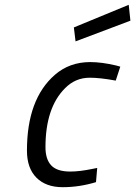

<svg xmlns="http://www.w3.org/2000/svg" viewBox="-20 -768 562 798"><path d="M355 -510Q402 -510 462 -496L480 -491L461 -433Q396 -445 353 -445Q293 -445 250 -401Q169 -320 169 -156Q169 -106 193 -80.5Q217 -55 272 -55Q311 -55 364 -66L384 -70L379 -11Q310 10 240.5 10Q171 10 131.5 -29.5Q92 -69 92 -142Q92 -356 208 -457Q269 -510 355 -510ZM294 -596 287 -654 515 -748 522 -682Z"/></svg>

Font: TitilliumWebItalic
Style: Italic
Weight: 400
Italic angle: -13°
Version: Version 1.001;PS 57.000;hotconv 1.0.70;makeotf.lib2.5.55311